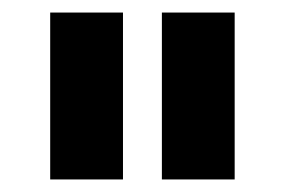

<svg xmlns="http://www.w3.org/2000/svg" viewBox="-20 -720 453 306"><path d="M60 -700H176V-434H60ZM238 -700H354V-434H238Z"/></svg>

Font: Argentum Sans SemiBold
Style: Regular
Weight: 600
Designer: Julieta Ulanovsky (Modified by Cristiano Sobral)
Foundry: Julieta Ulanovsky
Version: Version 5.001;November 22, 2018;FontCreator 11.5.0.2425 64-b